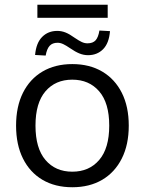

<svg xmlns="http://www.w3.org/2000/svg" viewBox="-20 -782 611 811"><path d="M285.4 8.9Q212.7 8.9 159.4 -22.5Q106.1 -54 77 -112.4Q47.9 -170.8 47.9 -251.3Q47.9 -331.9 77 -390.1Q106.1 -448.3 159.5 -479.8Q212.9 -511.3 285.5 -511.3Q358.1 -511.3 411.6 -479.8Q465.1 -448.3 494.5 -390.1Q523.9 -331.8 523.9 -251.3Q523.9 -170.9 494.5 -112.5Q465.1 -54 411.7 -22.5Q358.2 8.9 285.4 8.9ZM285.4 -56.8Q356.6 -56.8 399 -106.3Q441.4 -155.7 441.4 -251.4Q441.4 -347.1 398.9 -396.3Q356.4 -445.5 285.3 -445.5Q214.2 -445.5 172 -396.3Q129.9 -347.1 129.9 -251.4Q129.9 -155.7 172 -106.3Q214.1 -56.8 285.4 -56.8ZM137.9 -706.9V-761.9H434.9V-706.9ZM172.9 -547.3 128.2 -549.8Q132.7 -600.6 158 -626Q183.3 -651.5 222 -651.5Q239.9 -651.5 256.9 -644.7Q273.9 -637.9 294.9 -622.7Q313.5 -610 325.4 -604.5Q337.4 -599 349.4 -599Q372.4 -599 383.9 -611.8Q395.3 -624.7 399.9 -653L444.6 -650.5Q440.6 -599.7 415.6 -574.3Q390.5 -548.9 351.8 -548.9Q333.3 -548.9 315.4 -556.2Q297.5 -563.5 276.5 -578.1Q259.4 -589.8 247.2 -595.6Q234.9 -601.4 223.4 -601.4Q201.4 -601.4 189.7 -588.5Q177.9 -575.7 172.9 -547.3Z"/></svg>

Font: Mulish ExtraLight
Style: Regular
Weight: 200
Designer: Vernon Adams
Foundry: Vernon Adams
Version: Version 3.603